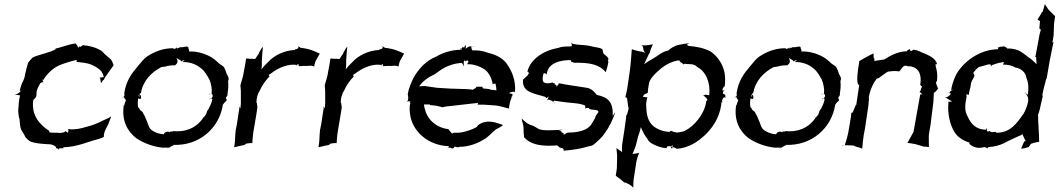

<svg xmlns="http://www.w3.org/2000/svg" viewBox="-20 -673 4900 888"><path d="M50 -235C54 -235 73 -232 73 -232C70 -222 68 -208 67 -198C66 -170 62 -166 66 -141C66 -137 68 -129 69 -125L70 -126C72 -104 72 -79 83 -65C90 -55 94 -46 98 -38C104 -31 111 -25 118 -20C138 -10 171 -8 201 -6C215 -7 225 -2 233 1H231L232 2H233C239 2 237 13 244 14H248C252 22 257 19 252 13H258C273 13 278 11 274 10C273 9 272 9 271 8C336 8 395 -21 436 -30C445 -33 453 -36 459 -39H460C460 -45 461 -52 462 -57C465 -70 473 -83 481 -99C485 -111 490 -123 494 -133L493 -134C483 -127 469 -121 457 -116C433 -103 407 -93 378 -86C356 -79 329 -73 301 -75L302 -76V-77C301 -77 301 -77 300 -76H294V-75C295 -75 296 -74 297 -73C295 -72 292 -71 289 -69C291 -71 294 -72 297 -73C297 -69 294 -61 295 -60L294 -59C289 -63 286 -65 284 -66C285 -67 288 -68 289 -69C288 -68 285 -67 284 -66C283 -67 282 -65 278 -62C254 -54 252 -61 237 -59C226 -60 217 -59 208 -61C209 -62 208 -66 207 -68C168 -94 123 -136 134 -211C139 -215 147 -222 148 -229H149L148 -230C150 -233 146 -245 153 -261C156 -270 162 -279 166 -288C170 -290 174 -293 178 -293C179 -293 180 -292 180 -292C180 -292 181 -293 181 -293C180 -293 180 -293 180 -294C174 -305 179 -308 179 -305V-301C196 -330 222 -356 254 -371C270 -378 282 -381 297 -386C310 -390 324 -394 336 -396C335 -394 333 -390 334 -387C357 -383 381 -384 407 -372C423 -365 439 -354 449 -343C454 -335 458 -326 460 -316C456 -316 450 -316 445 -314C442 -313 440 -316 440 -316C440 -316 442 -313 444 -308C445 -302 446 -295 447 -289H448C451 -293 453 -298 457 -303L458 -302H459C462 -307 464 -312 467 -317L506 -372C507 -373 505 -372 505 -372C502 -382 498 -392 492 -399C482 -409 466 -419 451 -437C424 -454 392 -462 363 -464V-465C362 -463 357 -459 354 -457C350 -455 348 -462 343 -454C343 -453 341 -451 341 -450V-454C341 -457 337 -463 330 -472C303 -470 265 -454 236 -448L238 -446C212 -429 159 -421 131 -407C124 -400 117 -392 111 -384C105 -369 101 -349 96 -329C94 -314 91 -305 82 -289C78 -278 74 -266 71 -253H72L73 -254C78 -256 76 -248 62 -240C59 -238 53 -236 50 -236Z M542 -222C542 -222 542 -223 543 -223H542ZM543 -223C544 -224 546 -224 547 -224C548 -225 551 -226 553 -226V-225C552 -224 549 -223 547 -223ZM555 -244C555 -237 556 -233 555 -229H554C554 -229 553 -228 553 -226C553 -226 554 -226 554 -226C554 -226 553 -225 553 -225C553 -223 555 -219 559 -214C560 -214 562 -213 562 -213C561 -213 560 -210 562 -210C562 -209 562 -209 563 -209L562 -208C553 -188 555 -181 554 -185C554 -186 554 -188 553 -189C541 -116 569 -66 610 -34C643 -11 693 7 734 10C741 9 751 10 751 10C751 10 758 10 761 9H763C768 6 773 3 777 1C779 0 781 2 781 1C782 0 782 -2 782 -3C901 2 995 -80 1011 -190C1011 -190 1011 -189 1012 -190C1026 -213 1033 -200 1025 -221C1024 -223 1031 -227 1032 -233L1033 -239H1032C1036 -259 1037 -279 1035 -298C1040 -310 1038 -314 1028 -332C1025 -343 1021 -353 1016 -362C1010 -369 1002 -373 995 -378C981 -391 965 -406 943 -416C916 -429 885 -436 853 -435C854 -436 855 -440 855 -442C855 -444 852 -443 851 -453V-454H850C848 -456 845 -458 843 -460V-459C844 -458 844 -457 845 -457C839 -458 827 -455 821 -454H820C820 -455 819 -455 818 -455C817 -457 808 -451 803 -451V-452L801 -451C802 -451 802 -450 803 -449C803 -448 800 -448 798 -451L799 -456C799 -455 799 -454 798 -453C798 -454 797 -454 797 -455V-452C792 -447 784 -446 782 -448C782 -449 781 -450 781 -450C733 -450 695 -434 662 -413C644 -401 633 -385 616 -365C588 -332 564 -300 555 -244ZM557 -214H559C558 -214 557 -215 557 -215C557 -215 557 -214 557 -214ZM619 -218C621 -217 625 -216 627 -215C633 -214 635 -229 628 -234C626 -235 626 -236 625 -237C626 -239 628 -241 632 -243C641 -300 682 -339 723 -361C722 -362 731 -364 744 -365C759 -370 774 -371 789 -371H790C794 -376 802 -379 801 -392C800 -396 798 -402 796 -406C798 -403 802 -401 806 -399C816 -396 818 -389 818 -389C818 -389 822 -391 823 -392C840 -400 832 -391 824 -387V-386C855 -387 885 -377 906 -360C928 -344 937 -325 949 -304C957 -284 961 -263 959 -241C959 -241 958 -240 958 -240C958 -240 959 -239 959 -239C966 -236 965 -222 956 -217C959 -216 962 -216 962 -215C960 -200 953 -185 946 -171C935 -159 936 -150 933 -144C929 -138 924 -132 918 -127V-125C886 -81 839 -60 776 -67C776 -67 779 -65 782 -64C780 -64 776 -64 774 -65C773 -65 766 -65 765 -61C760 -67 740 -64 738 -52C716 -53 697 -60 682 -71C666 -83 668 -96 649 -137C646 -142 642 -148 640 -154C636 -160 626 -162 624 -172C622 -174 621 -176 619 -177C616 -190 617 -204 619 -218ZM623 -236C624 -234 624 -232 624 -230L625 -228V-226H624C622 -227 620 -232 623 -236ZM735 23 751 15C745 18 738 21 735 23ZM751 15 763 9C765 9 767 8 770 7ZM849 -458 850 -456V-459ZM850 -456 852 -454C853 -453 853 -453 851 -454C851 -455 850 -455 850 -456ZM945 -211C946 -211 947 -212 948 -213C947 -212 945 -212 945 -211ZM950 -237C951 -237 955 -239 958 -240C957 -240 955 -239 953 -239C945 -239 946 -235 950 -237ZM948 -213C949 -214 951 -216 951 -218C951 -218 952 -218 955 -217C954 -216 950 -215 948 -213Z M1092 -278C1092 -272 1094 -260 1094 -252V-195C1094 -187 1092 -179 1092 -172C1090 -174 1088 -177 1088 -180H1087C1087 -178 1086 -175 1087 -173L1075 -95C1074 -88 1071 -77 1070 -71V-70C1069 -63 1069 -54 1068 -47L1067 -24C1066 -14 1065 -2 1063 7L1064 8C1077 5 1094 0 1110 -2L1119 -9C1127 -10 1139 -12 1147 -11V-12C1148 -25 1149 -43 1151 -57L1158 -99C1160 -112 1163 -127 1165 -140L1171 -179C1170 -178 1170 -181 1170 -181L1168 -196V-197L1166 -198C1166 -216 1170 -237 1181 -253C1192 -279 1209 -302 1226 -319C1227 -318 1228 -318 1229 -318C1229 -318 1228 -317 1226 -319C1226 -319 1227 -320 1227 -320C1227 -320 1226 -320 1226 -320V-319C1226 -319 1225 -320 1225 -321C1224 -323 1224 -325 1222 -326C1229 -330 1236 -335 1244 -341C1273 -361 1312 -378 1351 -373C1352 -372 1353 -369 1354 -368C1354 -370 1354 -372 1355 -374C1358 -382 1363 -371 1362 -367H1363C1381 -368 1393 -369 1402 -368C1408 -369 1413 -369 1418 -369C1422 -369 1428 -368 1433 -365V-366C1435 -378 1438 -388 1443 -397L1459 -425C1430 -438 1413 -447 1370 -452C1368 -454 1366 -455 1364 -456C1362 -456 1361 -458 1360 -460L1359 -459C1360 -458 1360 -454 1360 -452C1358 -447 1350 -445 1346 -445C1345 -445 1345 -446 1345 -446C1345 -446 1343 -445 1343 -445C1344 -445 1345 -444 1345 -444V-442C1294 -440 1246 -416 1218 -384C1207 -374 1197 -363 1189 -352C1190 -358 1190 -364 1191 -370V-392C1192 -413 1194 -436 1196 -457C1189 -451 1184 -438 1178 -429L1177 -425C1171 -417 1165 -407 1160 -400C1154 -400 1147 -402 1139 -401C1132 -401 1124 -403 1119 -402H1118C1116 -386 1113 -366 1109 -349L1105 -326C1102 -311 1095 -292 1092 -279ZM1345 -441C1343 -439 1338 -440 1345 -441Z M1482 -278C1482 -272 1484 -260 1484 -252V-195C1484 -187 1482 -179 1482 -172C1480 -174 1478 -177 1478 -180H1477C1477 -178 1476 -175 1477 -173L1465 -95C1464 -88 1461 -77 1460 -71V-70C1459 -63 1459 -54 1458 -47L1457 -24C1456 -14 1455 -2 1453 7L1454 8C1467 5 1484 0 1500 -2L1509 -9C1517 -10 1529 -12 1537 -11V-12C1538 -25 1539 -43 1541 -57L1548 -99C1550 -112 1553 -127 1555 -140L1561 -179C1560 -178 1560 -181 1560 -181L1558 -196V-197L1556 -198C1556 -216 1560 -237 1571 -253C1582 -279 1599 -302 1616 -319C1617 -318 1618 -318 1619 -318C1619 -318 1618 -317 1616 -319C1616 -319 1617 -320 1617 -320C1617 -320 1616 -320 1616 -320V-319C1616 -319 1615 -320 1615 -321C1614 -323 1614 -325 1612 -326C1619 -330 1626 -335 1634 -341C1663 -361 1702 -378 1741 -373C1742 -372 1743 -369 1744 -368C1744 -370 1744 -372 1745 -374C1748 -382 1753 -371 1752 -367H1753C1771 -368 1783 -369 1792 -368C1798 -369 1803 -369 1808 -369C1812 -369 1818 -368 1823 -365V-366C1825 -378 1828 -388 1833 -397L1849 -425C1820 -438 1803 -447 1760 -452C1758 -454 1756 -455 1754 -456C1752 -456 1751 -458 1750 -460L1749 -459C1750 -458 1750 -454 1750 -452C1748 -447 1740 -445 1736 -445C1735 -445 1735 -446 1735 -446C1735 -446 1733 -445 1733 -445C1734 -445 1735 -444 1735 -444V-442C1684 -440 1636 -416 1608 -384C1597 -374 1587 -363 1579 -352C1580 -358 1580 -364 1581 -370V-392C1582 -413 1584 -436 1586 -457C1579 -451 1574 -438 1568 -429L1567 -425C1561 -417 1555 -407 1550 -400C1544 -400 1537 -402 1529 -401C1522 -401 1514 -403 1509 -402H1508C1506 -386 1503 -366 1499 -349L1495 -326C1492 -311 1485 -292 1482 -279ZM1735 -441C1733 -439 1728 -440 1735 -441Z M1865 -238C1866 -236 1867 -232 1867 -230C1869 -222 1869 -210 1863 -203C1862 -202 1861 -202 1860 -201H1861C1862 -201 1863 -203 1864 -203C1880 -209 1881 -202 1873 -202V-201C1874 -201 1876 -201 1876 -200C1881 -192 1877 -190 1877 -192C1877 -193 1878 -195 1877 -196C1874 -180 1874 -164 1876 -149C1884 -67 1960 1 2057 3C2056 4 2054 6 2053 8L2050 10L2051 11C2052 10 2053 9 2053 8C2056 11 2060 11 2064 10C2070 14 2072 18 2083 6C2083 5 2084 4 2085 3V5C2087 9 2105 8 2105 7V6C2149 6 2192 -10 2229 -35C2253 -53 2266 -73 2284 -80C2292 -84 2299 -88 2306 -94C2305 -95 2300 -98 2292 -100C2269 -108 2225 -122 2190 -93C2189 -92 2186 -88 2187 -87C2174 -79 2157 -72 2140 -67C2123 -62 2107 -58 2085 -59V-60C2084 -59 2075 -59 2074 -57C2074 -56 2073 -56 2073 -55C2068 -56 2063 -65 2054 -75V-76C2042 -77 2030 -80 2020 -84C1982 -99 1954 -129 1945 -169C1943 -175 1941 -183 1941 -190H1967L1970 -187L1998 -184C2008 -182 2018 -179 2026 -177H2027C2035 -179 2048 -182 2058 -182L2163 -194C2172 -195 2182 -196 2191 -197C2190 -196 2190 -194 2190 -193C2191 -192 2189 -190 2189 -190V-189H2217L2274 -185C2295 -182 2317 -175 2333 -171H2334C2335 -185 2340 -216 2350 -225L2349 -226C2349 -223 2345 -221 2343 -219C2346 -227 2356 -236 2347 -239C2344 -240 2338 -241 2334 -242C2336 -243 2338 -243 2339 -246C2340 -247 2342 -245 2346 -247C2351 -249 2358 -249 2362 -248V-249C2366 -298 2349 -345 2321 -382C2298 -410 2266 -422 2234 -430C2213 -438 2190 -441 2165 -440C2165 -441 2164 -442 2163 -443C2160 -447 2160 -454 2160 -457C2157 -456 2159 -462 2148 -457C2144 -455 2137 -451 2133 -447C2135 -451 2135 -457 2134 -461C2133 -468 2134 -466 2128 -457C2127 -455 2127 -453 2128 -452C2127 -453 2122 -455 2121 -455C2119 -456 2116 -451 2114 -447L2115 -446C2115 -445 2114 -444 2115 -443C2074 -443 2032 -432 1997 -411C1951 -393 1915 -354 1892 -312C1881 -290 1871 -264 1866 -240L1867 -239C1867 -238 1866 -237 1866 -236ZM1919 -274C1935 -298 1961 -316 1991 -330C2008 -341 2027 -359 2059 -370C2076 -377 2097 -381 2116 -382C2120 -377 2123 -372 2125 -367L2126 -368C2125 -372 2124 -381 2125 -387C2126 -396 2132 -394 2134 -388C2137 -398 2154 -393 2142 -379C2142 -378 2140 -377 2140 -377V-376C2159 -377 2176 -373 2192 -367C2208 -360 2227 -352 2238 -335C2249 -321 2256 -301 2259 -283H2260C2260 -284 2264 -286 2266 -286H2272V-285C2274 -275 2276 -265 2276 -255C2266 -256 2258 -258 2248 -258L2245 -261L2214 -264C2212 -266 2211 -270 2211 -272H2184C2183 -268 2178 -265 2175 -263C2174 -263 2168 -259 2168 -258C2159 -259 2145 -261 2135 -261L2070 -263H2067L2001 -267C1983 -270 1962 -273 1946 -275ZM2112 -443C2105 -450 2111 -449 2114 -447ZM2160 -457C2160 -458 2162 -459 2162 -459H2168C2166 -458 2162 -458 2160 -457ZM2168 -459H2173V-460C2172 -460 2170 -460 2168 -459Z M2398 -304 2399 -303C2393 -243 2458 -240 2505 -224C2501 -220 2505 -218 2512 -222C2514 -224 2518 -226 2519 -228C2517 -225 2514 -218 2513 -213C2518 -211 2530 -211 2538 -202C2539 -202 2539 -202 2540 -201C2539 -202 2538 -202 2538 -202C2539 -203 2543 -205 2542 -208H2543V-207C2552 -206 2562 -205 2573 -203C2614 -196 2657 -198 2686 -185C2687 -182 2687 -172 2687 -170C2688 -172 2691 -174 2694 -174C2702 -172 2706 -175 2706 -175C2706 -175 2704 -174 2703 -172C2714 -160 2748 -171 2748 -154H2747C2743 -149 2729 -127 2734 -133C2733 -125 2723 -112 2713 -95C2694 -70 2654 -60 2610 -60L2607 -59C2606 -61 2593 -54 2587 -49C2589 -61 2581 -58 2577 -60C2577 -61 2577 -61 2578 -62C2579 -63 2572 -70 2562 -69C2562 -69 2576 -71 2581 -72L2582 -73C2538 -71 2484 -66 2467 -79C2460 -83 2446 -93 2434 -95C2421 -100 2407 -110 2394 -124L2393 -123C2394 -113 2400 -98 2401 -87L2402 -56C2403 -50 2404 -42 2404 -36L2405 -37C2430 -9 2469 1 2519 1C2530 1 2539 0 2550 0C2550 1 2551 1 2551 0C2552 0 2552 -4 2562 3C2565 6 2569 11 2571 13H2572C2570 11 2568 9 2568 6L2570 8C2573 14 2584 11 2585 15C2587 17 2587 23 2587 24H2588C2629 20 2662 16 2698 5C2705 3 2713 2 2719 0C2729 -6 2738 -15 2746 -22C2755 -31 2765 -39 2777 -57C2799 -87 2816 -123 2825 -153H2824L2814 -137C2816 -202 2793 -223 2740 -234C2728 -248 2721 -259 2699 -266C2654 -274 2607 -279 2565 -288C2566 -285 2557 -276 2553 -271L2554 -276C2554 -281 2548 -281 2545 -283C2544 -285 2545 -288 2545 -289C2545 -291 2538 -287 2536 -289C2535 -290 2535 -293 2536 -294H2535C2535 -293 2532 -291 2531 -290C2496 -283 2484 -291 2492 -326V-329H2493C2493 -329 2492 -337 2504 -333C2506 -332 2508 -330 2508 -328L2509 -329C2512 -381 2572 -396 2620 -395C2621 -394 2620 -391 2622 -388C2633 -382 2643 -382 2643 -383C2709 -383 2752 -375 2782 -339L2789 -364C2791 -372 2793 -381 2794 -389C2793 -390 2792 -390 2791 -390C2792 -393 2794 -399 2794 -401C2791 -412 2777 -418 2771 -426C2768 -432 2768 -441 2766 -445C2754 -454 2738 -453 2719 -458C2695 -465 2673 -464 2649 -467C2640 -468 2623 -470 2621 -476L2620 -475C2623 -473 2625 -467 2625 -463V-461C2623 -460 2620 -458 2618 -458C2603 -457 2586 -461 2561 -451C2484 -438 2429 -391 2419 -340H2420L2422 -342C2423 -341 2426 -334 2428 -332C2427 -332 2425 -333 2424 -333C2423 -334 2424 -328 2420 -324C2413 -318 2403 -309 2398 -304ZM2424 -343C2425 -344 2426 -344 2425 -343ZM2510 -215V-216H2509ZM2510 -215C2511 -214 2512 -213 2513 -213L2512 -208C2512 -209 2511 -210 2511 -211C2510 -212 2510 -214 2510 -215ZM2540 -201C2542 -199 2544 -197 2546 -196V-197C2545 -198 2542 -200 2540 -201ZM2555 -290C2558 -290 2561 -289 2564 -289C2565 -289 2565 -288 2565 -288C2562 -289 2558 -289 2555 -290ZM2624 -459C2623 -460 2624 -460 2625 -460C2625 -458 2626 -458 2624 -459ZM2623 -387C2624 -386 2624 -385 2625 -384V-385C2625 -386 2624 -386 2623 -387Z M2902 -444C2899 -409 2897 -369 2891 -331L2881 -264C2879 -251 2875 -235 2872 -224V-223C2874 -224 2879 -221 2880 -219L2886 -176C2886 -175 2887 -174 2888 -174C2886 -164 2883 -154 2880 -143C2880 -142 2878 -142 2878 -142H2877C2876 -131 2875 -120 2873 -109L2867 -66L2859 -15C2856 1 2856 19 2857 32C2853 24 2838 19 2832 12L2831 13C2832 26 2835 43 2834 59L2833 105L2828 140C2841 149 2854 159 2865 169C2866 169 2868 172 2868 172C2868 171 2870 171 2871 171C2886 176 2900 185 2909 195V194C2909 181 2909 164 2912 148L2923 76C2926 62 2931 45 2936 33H2935C2933 35 2925 37 2920 37C2916 37 2909 38 2905 40C2910 28 2917 12 2921 -1L2931 -41C2936 -55 2941 -70 2944 -85C2952 -66 2961 -47 2974 -31C2980 -18 2989 -12 3001 -6C3019 3 3039 11 3062 12H3063C3065 0 3069 4 3082 3C3082 3 3080 4 3080 4C3080 4 3081 4 3082 4L3083 3C3086 2 3090 1 3093 -1C3092 1 3090 4 3090 7C3097 9 3104 11 3107 13C3108 13 3108 14 3108 15H3109C3137 14 3166 4 3194 -12C3252 -49 3309 -112 3317 -200L3319 -201V-202C3318 -206 3323 -223 3332 -223C3334 -223 3337 -222 3338 -221V-222C3333 -222 3335 -235 3334 -235C3332 -236 3328 -238 3325 -239C3321 -248 3328 -254 3333 -259C3331 -258 3329 -256 3327 -255C3321 -252 3320 -257 3323 -264C3324 -267 3330 -273 3332 -275C3335 -296 3334 -317 3331 -337C3323 -376 3301 -410 3268 -434C3235 -452 3202 -457 3163 -461V-462H3162C3162 -462 3160 -465 3157 -465V-466C3160 -469 3165 -471 3168 -473C3153 -472 3137 -469 3122 -466C3097 -461 3080 -448 3071 -440L3070 -438C3069 -438 3070 -439 3069 -439C3041 -433 3026 -417 3002 -403C2988 -395 2972 -386 2959 -376C2965 -389 2974 -407 2981 -423L2985 -429C2988 -442 2994 -456 2999 -467V-468C2987 -466 2972 -463 2959 -463C2955 -462 2951 -463 2949 -465L2947 -464C2950 -463 2953 -459 2954 -455L2956 -443C2957 -438 2961 -433 2964 -428C2959 -431 2953 -433 2948 -434H2947C2932 -436 2915 -441 2903 -445ZM2952 -222C2960 -244 2968 -237 2976 -244C2977 -258 2978 -271 2981 -283C2982 -305 3007 -331 3039 -358C3064 -377 3092 -391 3122 -394C3122 -391 3126 -386 3129 -384C3133 -381 3134 -386 3139 -376L3138 -374C3139 -375 3146 -379 3152 -378H3153V-377C3166 -376 3192 -379 3203 -364C3246 -343 3267 -288 3260 -232C3259 -233 3253 -234 3250 -234C3245 -234 3241 -236 3239 -234C3237 -232 3233 -232 3231 -232C3234 -231 3238 -228 3241 -225C3255 -211 3253 -213 3247 -205C3247 -205 3248 -206 3248 -206C3248 -206 3246 -205 3246 -205V-201C3237 -145 3193 -91 3146 -67C3134 -63 3121 -60 3107 -60C3107 -61 3104 -62 3103 -62C3087 -63 3087 -71 3079 -66V-65C3078 -64 3077 -64 3076 -63C3052 -64 3032 -71 3016 -80C2983 -98 2970 -131 2969 -177C2967 -192 2970 -209 2974 -223V-224C2965 -220 2957 -230 2952 -222ZM3079 -65C3079 -64 3079 -64 3078 -64C3078 -64 3079 -65 3079 -65ZM3082 4H3083C3085 5 3087 6 3090 7V9C3088 17 3088 18 3082 5ZM3319 -199H3320V-200C3319 -200 3319 -199 3319 -199ZM3319 -201C3322 -204 3327 -206 3322 -202L3320 -200Z M3374 -222C3374 -222 3374 -223 3375 -223H3374ZM3375 -223C3376 -224 3378 -224 3379 -224C3380 -225 3383 -226 3385 -226V-225C3384 -224 3381 -223 3379 -223ZM3387 -244C3387 -237 3388 -233 3387 -229H3386C3386 -229 3385 -228 3385 -226C3385 -226 3386 -226 3386 -226C3386 -226 3385 -225 3385 -225C3385 -223 3387 -219 3391 -214C3392 -214 3394 -213 3394 -213C3393 -213 3392 -210 3394 -210C3394 -209 3394 -209 3395 -209L3394 -208C3385 -188 3387 -181 3386 -185C3386 -186 3386 -188 3385 -189C3373 -116 3401 -66 3442 -34C3475 -11 3525 7 3566 10C3573 9 3583 10 3583 10C3583 10 3590 10 3593 9H3595C3600 6 3605 3 3609 1C3611 0 3613 2 3613 1C3614 0 3614 -2 3614 -3C3733 2 3827 -80 3843 -190C3843 -190 3843 -189 3844 -190C3858 -213 3865 -200 3857 -221C3856 -223 3863 -227 3864 -233L3865 -239H3864C3868 -259 3869 -279 3867 -298C3872 -310 3870 -314 3860 -332C3857 -343 3853 -353 3848 -362C3842 -369 3834 -373 3827 -378C3813 -391 3797 -406 3775 -416C3748 -429 3717 -436 3685 -435C3686 -436 3687 -440 3687 -442C3687 -444 3684 -443 3683 -453V-454H3682C3680 -456 3677 -458 3675 -460V-459C3676 -458 3676 -457 3677 -457C3671 -458 3659 -455 3653 -454H3652C3652 -455 3651 -455 3650 -455C3649 -457 3640 -451 3635 -451V-452L3633 -451C3634 -451 3634 -450 3635 -449C3635 -448 3632 -448 3630 -451L3631 -456C3631 -455 3631 -454 3630 -453C3630 -454 3629 -454 3629 -455V-452C3624 -447 3616 -446 3614 -448C3614 -449 3613 -450 3613 -450C3565 -450 3527 -434 3494 -413C3476 -401 3465 -385 3448 -365C3420 -332 3396 -300 3387 -244ZM3389 -214H3391C3390 -214 3389 -215 3389 -215C3389 -215 3389 -214 3389 -214ZM3451 -218C3453 -217 3457 -216 3459 -215C3465 -214 3467 -229 3460 -234C3458 -235 3458 -236 3457 -237C3458 -239 3460 -241 3464 -243C3473 -300 3514 -339 3555 -361C3554 -362 3563 -364 3576 -365C3591 -370 3606 -371 3621 -371H3622C3626 -376 3634 -379 3633 -392C3632 -396 3630 -402 3628 -406C3630 -403 3634 -401 3638 -399C3648 -396 3650 -389 3650 -389C3650 -389 3654 -391 3655 -392C3672 -400 3664 -391 3656 -387V-386C3687 -387 3717 -377 3738 -360C3760 -344 3769 -325 3781 -304C3789 -284 3793 -263 3791 -241C3791 -241 3790 -240 3790 -240C3790 -240 3791 -239 3791 -239C3798 -236 3797 -222 3788 -217C3791 -216 3794 -216 3794 -215C3792 -200 3785 -185 3778 -171C3767 -159 3768 -150 3765 -144C3761 -138 3756 -132 3750 -127V-125C3718 -81 3671 -60 3608 -67C3608 -67 3611 -65 3614 -64C3612 -64 3608 -64 3606 -65C3605 -65 3598 -65 3597 -61C3592 -67 3572 -64 3570 -52C3548 -53 3529 -60 3514 -71C3498 -83 3500 -96 3481 -137C3478 -142 3474 -148 3472 -154C3468 -160 3458 -162 3456 -172C3454 -174 3453 -176 3451 -177C3448 -190 3449 -204 3451 -218ZM3455 -236C3456 -234 3456 -232 3456 -230L3457 -228V-226H3456C3454 -227 3452 -232 3455 -236ZM3567 23 3583 15C3577 18 3570 21 3567 23ZM3583 15 3595 9C3597 9 3599 8 3602 7ZM3681 -458 3682 -456V-459ZM3682 -456 3684 -454C3685 -453 3685 -453 3683 -454C3683 -455 3682 -455 3682 -456ZM3777 -211C3778 -211 3779 -212 3780 -213C3779 -212 3777 -212 3777 -211ZM3782 -237C3783 -237 3787 -239 3790 -240C3789 -240 3787 -239 3785 -239C3777 -239 3778 -235 3782 -237ZM3780 -213C3781 -214 3783 -216 3783 -218C3783 -218 3784 -218 3787 -217C3786 -216 3782 -215 3780 -213Z M3873 -1 3874 0C3890 -2 3911 -1 3927 0L3938 5C3948 7 3959 11 3967 14H3968C3969 -6 3972 -29 3975 -50L3981 -81L3985 -109L3996 -182L3997 -193C3997 -194 3998 -196 3998 -196C3998 -196 3997 -197 3997 -197C3998 -205 4000 -214 3998 -222C4004 -258 4019 -289 4036 -311V-310C4038 -310 4042 -311 4044 -312C4068 -328 4086 -346 4093 -342C4106 -345 4120 -345 4138 -343L4139 -342C4140 -345 4145 -349 4147 -352C4154 -361 4161 -377 4183 -365C4184 -365 4183 -366 4182 -367C4227 -364 4243 -333 4237 -285H4236V-284C4235 -284 4235 -285 4235 -284C4237 -279 4240 -275 4245 -272C4244 -271 4242 -268 4241 -266L4238 -255C4237 -253 4234 -248 4233 -248V-247C4238 -247 4242 -239 4247 -237C4244 -237 4239 -237 4236 -236L4205 -63C4196 -45 4185 -28 4177 -12C4188 -11 4202 -9 4215 -6L4252 5C4260 5 4268 6 4275 7H4276C4277 -3 4275 -12 4276 -22C4276 -31 4275 -42 4276 -50L4280 -75C4284 -92 4286 -114 4288 -131L4295 -185C4298 -204 4298 -227 4299 -244C4301 -244 4307 -249 4309 -251L4316 -260C4316 -261 4318 -262 4319 -262L4320 -263C4319 -263 4317 -264 4317 -265C4316 -266 4317 -268 4316 -269V-272C4316 -272 4315 -274 4314 -274C4306 -293 4310 -298 4312 -296C4313 -295 4312 -295 4313 -295C4316 -314 4315 -333 4312 -349C4307 -366 4307 -370 4307 -376H4314C4308 -400 4286 -412 4264 -422C4241 -430 4224 -443 4203 -443L4200 -440C4192 -433 4186 -442 4190 -446C4190 -447 4191 -447 4191 -447C4190 -447 4190 -447 4189 -446C4176 -442 4173 -437 4176 -436C4133 -436 4095 -414 4070 -398C4055 -395 4037 -394 4023 -391C4024 -394 4025 -398 4024 -403L4021 -404C4021 -411 4020 -419 4020 -426C4013 -422 4007 -421 4000 -416C3985 -408 3969 -400 3955 -391H3954C3954 -382 3951 -371 3950 -362C3950 -362 3936 -280 3954 -280L3940 -187H3939V-189H3938V-187L3924 -154C3923 -153 3918 -150 3917 -150C3917 -141 3915 -127 3913 -117L3904 -64C3900 -43 3893 -19 3887 -1ZM4038 -426 4039 -428 4040 -427ZM4223 -444V-445L4221 -443C4221 -443 4222 -444 4223 -444ZM4249 -289C4250 -288 4250 -287 4251 -286C4250 -287 4250 -288 4250 -289ZM4251 -286 4253 -284V-283C4253 -283 4252 -284 4251 -286Z M4352 -221C4355 -221 4360 -219 4363 -216C4363 -216 4377 -207 4384 -204C4379 -204 4371 -201 4368 -203C4366 -199 4369 -208 4368 -211C4361 -165 4368 -116 4386 -78C4400 -45 4428 -24 4465 -13C4464 -12 4463 -9 4463 -8C4479 8 4504 16 4533 7C4533 7 4533 8 4533 8C4533 8 4534 7 4534 7V5C4534 7 4539 9 4540 10C4540 10 4540 9 4540 9C4540 9 4541 9 4540 9C4542 10 4545 12 4545 14H4546C4546 12 4550 8 4551 8C4552 7 4553 6 4553 7H4554C4578 6 4603 -1 4622 -10C4653 -27 4681 -38 4699 -47C4704 -46 4706 -49 4707 -55C4711 -48 4715 -38 4718 -32C4720 -29 4721 -23 4725 -20C4723 -20 4719 -20 4717 -19C4712 -8 4707 3 4703 15C4714 14 4727 10 4738 7L4748 -8C4760 -12 4774 -16 4786 -17C4786 -57 4781 -104 4781 -145L4782 -144C4786 -156 4791 -173 4793 -186L4803 -229C4803 -230 4805 -231 4805 -231H4803C4802 -231 4800 -231 4800 -230C4802 -240 4805 -252 4807 -263L4819 -309C4820 -309 4821 -311 4821 -311L4827 -346L4835 -393L4852 -477C4852 -478 4853 -479 4853 -480C4853 -480 4852 -480 4852 -480C4852 -479 4851 -478 4850 -478C4849 -477 4847 -476 4847 -475C4850 -486 4851 -498 4853 -510L4855 -564C4857 -575 4858 -588 4860 -598C4849 -608 4838 -621 4827 -631V-632C4822 -639 4818 -646 4813 -653H4812C4809 -642 4806 -629 4802 -618L4798 -616C4793 -603 4783 -592 4779 -583V-582C4782 -581 4787 -578 4790 -575L4787 -542C4788 -540 4793 -536 4794 -536C4790 -525 4787 -510 4785 -498L4770 -417C4770 -415 4768 -412 4767 -412V-411C4768 -412 4771 -410 4772 -409C4772 -398 4774 -386 4774 -376C4767 -384 4758 -391 4751 -398C4710 -425 4699 -449 4638 -449C4633 -455 4626 -461 4613 -457C4610 -456 4606 -455 4602 -454H4601L4600 -453L4599 -454C4602 -456 4606 -457 4609 -459H4610C4611 -460 4612 -460 4611 -459C4610 -459 4609 -457 4608 -457L4609 -458C4608 -457 4607 -457 4606 -456L4607 -457C4605 -456 4603 -455 4602 -454H4601C4600 -454 4600 -453 4600 -453C4599 -453 4598 -452 4597 -452C4598 -452 4598 -454 4599 -454C4598 -454 4598 -455 4595 -455C4596 -454 4596 -453 4596 -452C4597 -449 4595 -445 4594 -445C4525 -445 4444 -401 4402 -328C4392 -306 4383 -283 4379 -257C4383 -257 4393 -259 4389 -258C4377 -255 4370 -246 4372 -242C4374 -242 4375 -241 4377 -241C4379 -241 4377 -235 4365 -227C4362 -224 4354 -222 4351 -222ZM4364 -243H4368L4365 -244ZM4368 -243C4369 -243 4371 -242 4372 -242V-241ZM4373 -241C4373 -241 4372 -241 4372 -241C4372 -241 4373 -241 4373 -241ZM4448 -234C4448 -235 4455 -238 4458 -235C4459 -234 4459 -233 4460 -233C4462 -246 4465 -260 4469 -273C4470 -300 4481 -304 4487 -324C4486 -328 4483 -334 4481 -335C4488 -346 4497 -355 4507 -363C4514 -365 4528 -368 4537 -371C4551 -375 4566 -382 4563 -364V-363C4563 -366 4566 -370 4568 -372C4581 -376 4598 -383 4611 -384C4612 -384 4615 -385 4616 -385C4623 -388 4625 -387 4620 -377L4619 -375L4620 -374C4642 -375 4662 -369 4678 -360C4702 -357 4725 -337 4727 -313C4737 -291 4738 -263 4734 -238C4734 -238 4735 -237 4735 -237C4735 -236 4733 -236 4734 -235C4728 -238 4723 -242 4720 -246L4719 -245C4724 -242 4729 -234 4732 -228C4738 -217 4734 -211 4735 -209C4736 -209 4736 -208 4736 -208C4732 -185 4724 -165 4714 -147C4683 -104 4655 -59 4588 -59C4588 -60 4587 -62 4586 -62C4582 -65 4571 -60 4562 -63C4561 -64 4558 -66 4559 -67H4558C4558 -67 4553 -65 4551 -65C4545 -63 4544 -70 4543 -73C4544 -73 4544 -74 4545 -74C4546 -76 4542 -81 4541 -79C4541 -77 4540 -74 4541 -73C4494 -73 4470 -101 4456 -133C4441 -159 4442 -184 4450 -223H4451C4451 -225 4450 -231 4449 -234ZM4594 -455H4596C4595 -455 4595 -456 4594 -456C4594 -456 4594 -455 4594 -455ZM4603 -454C4604 -455 4606 -455 4607 -456C4606 -455 4604 -455 4603 -454ZM4531 10 4532 11 4533 8C4533 9 4532 9 4531 10ZM4641 -447C4641 -447 4640 -448 4640 -448C4641 -448 4641 -447 4641 -447ZM4737 -240C4737 -239 4736 -239 4736 -239C4736 -240 4737 -241 4737 -241Z"/></svg>

Font: Charger Mayhem
Style: Obl
Weight: 400
Designer: Jasper
Foundry: Cannot Into Space Fonts
Version: Version 0.98